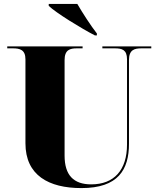

<svg xmlns="http://www.w3.org/2000/svg" viewBox="-20 -951 809 981"><path d="M465 -770H475V-780C445 -818 401 -886 375 -931H229V-921C265 -886 395 -806 465 -770ZM396 10C584 10 639 -84 639 -217V-644C639 -697 667 -704 703 -704H753V-714H503V-704H567C603 -704 629 -697 629 -648V-213C629 -82 563 -9 446 -9C356 -9 310 -56 310 -156V-644C310 -697 338 -704 373 -704H402V-714H17V-704H46C81 -704 110 -697 110 -648V-219C110 -55 229 10 396 10Z"/></svg>

Font: Noto Serif Display Black
Style: Regular
Weight: 900
Designer: Monotype Design Team
Foundry: Monotype Imaging Inc.
Version: Version 2.009